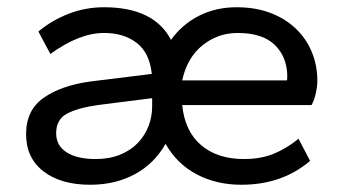

<svg xmlns="http://www.w3.org/2000/svg" viewBox="-20 -500 948 530"><path d="M646 10Q577 10 522.5 -19Q468 -48 437 -103Q406 -48 352 -19Q298 10 229 10Q148 10 100 -27Q52 -64 52 -130Q52 -196 100.5 -230Q149 -264 229 -275L399 -296Q393 -354 357.5 -381.5Q322 -409 267 -409Q199 -409 119 -351L86 -413Q123 -444 169.5 -462Q216 -480 267 -480Q405 -480 452 -390Q483 -433 529.5 -456.5Q576 -480 633 -480Q685 -480 726 -464.5Q767 -449 796 -421.5Q825 -394 840.5 -357Q856 -320 856 -277Q856 -261 851.5 -241.5Q847 -222 840 -210H483Q490 -138 535 -99.5Q580 -61 653 -61Q700 -61 735.5 -75.5Q771 -90 804 -117L836 -56Q759 10 646 10ZM244 -61Q282 -61 311.5 -73Q341 -85 360.5 -105.5Q380 -126 390 -152Q400 -178 400 -206V-229L250 -210Q194 -202 164.5 -186Q135 -170 135 -132Q135 -98 164 -79.5Q193 -61 244 -61ZM636 -409Q581 -409 538.5 -374.5Q496 -340 483 -278H772Q773 -281 773 -288Q773 -342 739 -375.5Q705 -409 636 -409Z"/></svg>

Font: Celebes
Style: Regular
Weight: 400
Designer: Anugrah Pasau
Foundry: Lafontype
Version: Version 1.000; ttfautohint (v1.8.4)